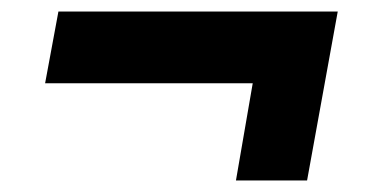

<svg xmlns="http://www.w3.org/2000/svg" viewBox="-20 -492 643 332"><path d="M388 -180 417 -348H58L81 -472H564L511 -180Z"/></svg>

Font: Archivo SemiCondensed ExtraBold
Style: Italic
Weight: 800
Width: 4
Italic angle: -10°
Designer: Hector Gatti
Foundry: Omnibus-Type
Version: Version 2.001